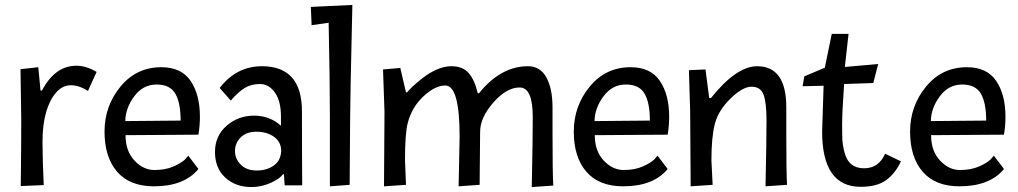

<svg xmlns="http://www.w3.org/2000/svg" viewBox="-20 -749 4120 777"><path d="M63 -469 135 -477 144 -382 150 -383Q203 -483 289 -483Q329 -483 371 -458L336 -381Q300 -404 266.5 -404Q233 -404 207 -374.5Q181 -345 166.5 -294.5Q152 -244 152 -176Q152 -108 157 0L64 4Q66 -158 66 -264Z M783 -204 488 -202Q488 -138 524 -99.5Q560 -61 605 -61Q650 -61 682.5 -75.5Q715 -90 729 -104L742 -119L783 -65Q725 5 603 5Q505 5 454 -54Q403 -113 403 -216.5Q403 -320 467.5 -398.5Q532 -477 633 -477Q714 -477 751.5 -421.5Q789 -366 789 -277Q789 -240 783 -204ZM487 -259 711 -261Q711 -333 689.5 -370Q668 -407 613.5 -407Q559 -407 523.5 -359.5Q488 -312 487 -259Z M1117 -240V-278Q1117 -340 1092.5 -374.5Q1068 -409 1032 -409Q996 -409 969.5 -392.5Q943 -376 914 -342L869 -393Q937 -481 1040 -481Q1202 -481 1202 -298Q1202 -115 1203 1H1132L1129 -43L1126 -45Q1112 -25 1074.5 -8.5Q1037 8 998 8Q933 8 891.5 -30.5Q850 -69 850 -134Q850 -199 897 -240Q944 -281 1008 -281Q1072 -281 1117 -240ZM1118 -140Q1117 -176 1088 -196Q1059 -216 1018 -216Q977 -216 954 -193Q931 -170 931 -138Q931 -106 954.5 -82.5Q978 -59 1019 -59Q1060 -59 1088.5 -79.5Q1117 -100 1118 -140Z M1241 -647 1238 -721 1406 -729Q1397 -342 1397 -276L1395 -1L1315 5V-278Q1315 -420 1310 -657Z M1836 5 1840 -197Q1840 -403 1782 -403Q1741 -403 1694 -359.5Q1647 -316 1630 -251Q1619 -209 1619 -100L1623 -1L1534 5Q1536 -240 1536 -297L1530 -468L1600 -474L1623 -375H1627Q1631 -379 1637.5 -386.5Q1644 -394 1664.5 -412Q1685 -430 1705 -444Q1760 -481 1806.5 -481Q1853 -481 1877 -453Q1901 -425 1913 -373L1918 -371Q2006 -481 2117 -481Q2166 -481 2191 -436Q2216 -391 2216 -314V-214Q2216 -49 2219 2L2132 8Q2136 -184 2136 -276Q2136 -395 2083 -395Q2030 -395 1976.5 -334Q1923 -273 1923 -216L1921 -1Z M2682 -204 2387 -202Q2387 -138 2423 -99.5Q2459 -61 2504 -61Q2549 -61 2581.5 -75.5Q2614 -90 2628 -104L2641 -119L2682 -65Q2624 5 2502 5Q2404 5 2353 -54Q2302 -113 2302 -216.5Q2302 -320 2366.5 -398.5Q2431 -477 2532 -477Q2613 -477 2650.5 -421.5Q2688 -366 2688 -277Q2688 -240 2682 -204ZM2386 -259 2610 -261Q2610 -333 2588.5 -370Q2567 -407 2512.5 -407Q2458 -407 2422.5 -359.5Q2387 -312 2386 -259Z M2857 -352Q2960 -481 3044 -481Q3162 -481 3162 -315V-217Q3162 -52 3165 -1L3078 5Q3082 -187 3082 -260.5Q3082 -334 3070 -366Q3058 -398 3021.5 -398Q2985 -398 2936 -350Q2887 -302 2873 -248Q2859 -194 2859 -100L2864 -1L2775 5Q2773 -240 2773 -297L2768 -465L2835 -468L2850 -353Z M3534 -490 3514 -413 3396 -409Q3388 -294 3388 -248Q3388 -202 3389 -183Q3390 -164 3395.5 -140.5Q3401 -117 3410 -102Q3431 -68 3477 -68Q3536 -68 3562 -127L3626 -96Q3603 -47 3566 -20Q3529 7 3463 7Q3307 7 3307 -217L3313 -402L3228 -400L3235 -440L3318 -475L3346 -612H3414L3399 -478Z M4043 -204 3748 -202Q3748 -138 3784 -99.5Q3820 -61 3865 -61Q3910 -61 3942.5 -75.5Q3975 -90 3989 -104L4002 -119L4043 -65Q3985 5 3863 5Q3765 5 3714 -54Q3663 -113 3663 -216.5Q3663 -320 3727.5 -398.5Q3792 -477 3893 -477Q3974 -477 4011.5 -421.5Q4049 -366 4049 -277Q4049 -240 4043 -204ZM3747 -259 3971 -261Q3971 -333 3949.5 -370Q3928 -407 3873.5 -407Q3819 -407 3783.5 -359.5Q3748 -312 3747 -259Z"/></svg>

Font: Fresca
Style: Regular
Weight: 400
Designer: Iván Moreno
Foundry: Fontstage
Version: Version 1.001